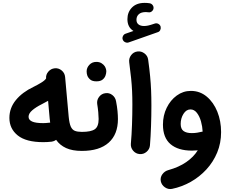

<svg xmlns="http://www.w3.org/2000/svg" viewBox="-20 -984 1556 1306"><path d="M43.9 -182.1Q43.9 -249.5 87.9 -303.2Q131.8 -356.9 208 -393.1Q234.9 -406.2 259.8 -421.4Q284.7 -436.5 293.5 -450.2Q291 -476.1 308.6 -496.6Q326.2 -517.1 352.5 -519.5Q378.9 -522 399.7 -504.6Q420.4 -487.3 422.9 -460.4L447.3 -189.5Q451.7 -145 461.4 -123Q471.2 -101.1 489.3 -94Q507.3 -86.9 536.6 -86.9H537.1Q564 -86.9 582.8 -67.9Q601.6 -48.8 601.6 -22Q601.6 4.9 582.8 23.7Q564 42.5 537.1 42.5H536.6Q471.7 42.5 429.2 22.9Q386.7 3.4 361.8 -32.7Q348.6 -22.9 332.5 -20.5Q317.9 -18.6 301.5 -17.8Q285.2 -17.1 273.9 -17.1Q157.7 -17.1 100.8 -62.7Q43.9 -108.4 43.9 -182.1ZM174.3 -189.5Q174.3 -168.5 198.2 -157.5Q222.2 -146.5 273.9 -146.5Q280.8 -146.5 292.2 -147.2Q303.7 -147.9 314.5 -149.4Q317.9 -149.9 321.3 -149.9Q319.3 -163.1 317.9 -177.7L307.1 -298.3Q287.1 -286.6 263.7 -274.9Q224.6 -255.4 199.5 -233.9Q174.3 -212.4 174.3 -189.5Z M472.7 -22Q472.7 -48.8 491.5 -67.9Q510.3 -86.9 537.1 -86.9Q599.1 -86.9 625 -105Q650.9 -123 650.9 -174.3Q650.9 -192.9 648.4 -220.2Q646 -247.6 641.1 -277.3Q637.7 -303.7 654.1 -325.2Q670.4 -346.7 696.8 -350.1Q723.1 -354 744.1 -337.6Q765.1 -321.3 769.5 -294.9Q776.4 -259.3 779.3 -228.8Q782.2 -198.2 782.2 -173.8Q782.2 -70.3 719.5 -13.9Q656.7 42.5 537.1 42.5Q510.3 42.5 491.5 23.7Q472.7 4.9 472.7 -22ZM569.3 -498.5Q569.3 -523.4 587.9 -543.2Q606.4 -563 635.3 -563Q655.8 -563 670.2 -554.2Q684.6 -545.4 692.9 -532.7Q703.1 -515.1 703.1 -498Q703.1 -484.9 697.3 -469Q691.4 -453.1 677 -441.9Q662.6 -430.7 635.7 -430.7Q608.4 -430.7 594.2 -442.4Q580.1 -454.1 574.2 -469.2Q569.3 -482.4 569.3 -498.5Z M814.9 -714.8Q810.5 -726.1 816.4 -738.5Q822.3 -751 834.5 -754.9L887.7 -773.4Q846.7 -798.8 846.7 -853.5Q846.7 -901.4 877.7 -932.9Q908.7 -964.4 963.9 -964.4Q981.4 -964.4 997.1 -961.9Q1009.8 -960 1017.6 -950.2Q1025.4 -940.4 1024.4 -928.2Q1023.4 -916 1013.2 -907.2Q1002.9 -898.4 990.2 -900.4Q983.9 -901.9 972.2 -901.9Q939.9 -901.9 924.1 -887.2Q908.2 -872.6 908.2 -849.6Q908.2 -828.6 922.1 -817.9Q936 -807.1 960 -807.1Q973.1 -807.1 988 -810.3Q1002.9 -813.5 1032.7 -823.7Q1045.9 -828.1 1057.9 -821.3Q1069.8 -814.5 1072.8 -801.8Q1075.2 -789.6 1069.6 -778.8Q1064 -768.1 1053.2 -765.1L855 -695.3Q843.3 -691.4 831.3 -697Q819.3 -702.6 814.9 -714.8ZM858.9 -560.5Q855.5 -586.9 871.8 -608.6Q888.2 -630.4 914.6 -633.8Q940.9 -637.2 962.6 -620.8Q984.4 -604.5 987.8 -578.1Q996.6 -514.2 1001.2 -465.1Q1005.9 -416 1007.8 -369.6Q1009.8 -323.2 1009.8 -266.1Q1009.8 -196.8 1007.3 -126.2Q1004.9 -55.7 1000 4.9Q997.6 31.2 976.8 48.8Q956.1 66.4 929.2 64Q902.8 61.5 885.5 41Q868.2 20.5 870.1 -5.9Q875.5 -66.4 877.9 -136Q880.4 -205.6 880.4 -272.9Q880.4 -324.7 878.4 -366Q876.5 -407.2 871.8 -452.4Q867.2 -497.6 858.9 -560.5Z M1278.3 -365.7Q1339.8 -365.7 1386.2 -326.9Q1432.6 -288.1 1458.3 -224.4Q1483.9 -160.6 1483.9 -85.4Q1483.9 -10.7 1457.3 53.5Q1430.7 117.7 1384 168.5Q1337.4 219.2 1277.1 253.2Q1216.8 287.1 1149.9 300.8Q1124 305.7 1101.6 290Q1079.1 274.4 1073.7 248.5Q1068.8 222.7 1084.5 201.2Q1100.1 179.7 1125.5 172.9Q1196.3 153.3 1246.6 118.7Q1296.9 84 1325.2 38.6Q1305.2 40.5 1285.6 40.5Q1191.4 40.5 1139.9 -3.4Q1088.4 -47.4 1088.4 -136.2Q1088.4 -198.7 1113.8 -250.7Q1139.2 -302.7 1182.4 -334.2Q1225.6 -365.7 1278.3 -365.7ZM1209 -141.1Q1209 -106.9 1228.5 -92.8Q1248 -78.6 1284.7 -78.6Q1303.7 -78.6 1321.5 -81.5Q1339.4 -84.5 1355.5 -88.4Q1356.9 -88.9 1358.4 -88.9Q1356.9 -123 1347.2 -158Q1337.4 -192.9 1319.3 -216.3Q1301.3 -239.7 1275.4 -239.7Q1247.1 -239.7 1228 -209.5Q1209 -179.2 1209 -141.1Z"/></svg>

Font: Mikhak-FD Bold
Style: Regular
Weight: 700
Designer: Amin Abedi
Version: Version 3.3